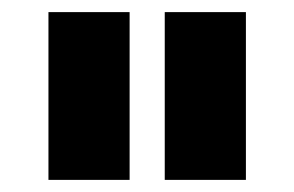

<svg xmlns="http://www.w3.org/2000/svg" viewBox="-20 -721 486 317"><path d="M60 -701H194V-424H60ZM252 -701H386V-424H252Z"/></svg>

Font: Alexandria
Style: Bold
Weight: 700
Designer: Mohamed Gaber
Foundry: Kief Type Foundry
Version: Version 5.100